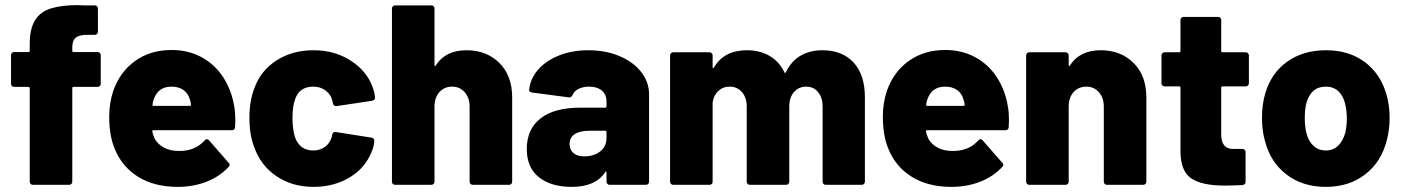

<svg xmlns="http://www.w3.org/2000/svg" viewBox="-20 -721 5471 749"><path d="M361 -518Q366 -518 369.5 -514.5Q373 -511 373 -506V-394Q373 -389 369.5 -385.5Q366 -382 361 -382H267Q262 -382 262 -377V-12Q262 -7 258.5 -3.5Q255 0 250 0H108Q103 0 99.5 -3.5Q96 -7 96 -12V-377Q96 -382 91 -382H35Q30 -382 26.5 -385.5Q23 -389 23 -394V-506Q23 -511 26.5 -514.5Q30 -518 35 -518H91Q96 -518 96 -523V-550Q96 -609 117 -642.5Q138 -676 180 -688.5Q222 -701 281 -701Q295 -701 309 -700H350Q355 -700 358.5 -696.5Q362 -693 362 -688V-597Q362 -592 358.5 -588.5Q355 -585 350 -585H311Q284 -583 273 -572Q262 -561 262 -535V-523Q262 -518 267 -518Z M894 -304Q898 -283 898 -251Q898 -239 897 -225Q896 -213 884 -213H579Q577 -213 575.5 -212Q574 -211 574 -209Q574 -209 574 -208Q576 -197 584 -179Q596 -158 620 -145Q644 -132 679 -132Q742 -132 778 -173Q782 -178 787 -178Q792 -178 795 -174L872 -86Q876 -83 876 -78Q876 -74 872 -70Q837 -32 785.5 -12Q734 8 673 8Q582 8 518.5 -31.5Q455 -71 427 -142Q406 -192 406 -267Q406 -319 422 -367Q448 -441 507.5 -483.5Q567 -526 649 -526Q715 -526 767 -497.5Q819 -469 851.5 -418.5Q884 -368 894 -304ZM649 -383Q597 -383 580 -334Q576 -323 575 -313Q575 -312 575 -311Q575 -308 579 -308H721Q725 -308 725 -312Q725 -320 721 -332Q714 -357 695.5 -370Q677 -383 649 -383Z M1203 8Q1121 8 1059.5 -33Q998 -74 972 -146Q953 -194 953 -261Q953 -328 972 -376Q997 -446 1059 -485.5Q1121 -525 1203 -525Q1286 -525 1349 -484Q1412 -443 1434 -380Q1441 -362 1443 -341Q1443 -330 1432 -328L1293 -307H1291Q1282 -307 1279 -317L1277 -326Q1275 -334 1273 -340Q1264 -359 1245.5 -371Q1227 -383 1202 -383Q1149 -383 1132 -336Q1121 -308 1121 -260Q1121 -217 1131 -185Q1150 -134 1202 -134Q1228 -134 1247 -147.5Q1266 -161 1274 -186Q1275 -188 1275 -192Q1276 -193 1276 -196Q1279 -206 1287 -206Q1288 -206 1290 -206L1430 -184Q1440 -182 1440 -173Q1440 -158 1434 -140Q1410 -70 1347.5 -31Q1285 8 1203 8Z M1800 -525Q1878 -525 1928 -475.5Q1978 -426 1978 -341V-12Q1978 -7 1974.5 -3.5Q1971 0 1966 0H1824Q1819 0 1815.5 -3.5Q1812 -7 1812 -12V-305Q1812 -339 1793 -361Q1774 -383 1744 -383Q1713 -383 1694 -361.5Q1675 -340 1675 -305V-12Q1675 -7 1671.5 -3.5Q1668 0 1663 0H1521Q1516 0 1512.5 -3.5Q1509 -7 1509 -12V-688Q1509 -693 1512.5 -696.5Q1516 -700 1521 -700H1663Q1668 -700 1671.5 -696.5Q1675 -693 1675 -688V-468Q1675 -464 1676 -463.5Q1677 -463 1677 -463Q1678 -463 1680 -466Q1718 -525 1800 -525Z M2275 -525Q2342 -525 2396 -502.5Q2450 -480 2481 -440.5Q2512 -401 2512 -353V-12Q2512 -7 2508.5 -3.5Q2505 0 2500 0H2358Q2353 0 2349.5 -3.5Q2346 -7 2346 -12V-47Q2346 -51 2345 -51.5Q2344 -52 2344 -52Q2342 -52 2340 -48Q2302 8 2210 8Q2130 8 2082.5 -29.5Q2035 -67 2035 -140Q2035 -217 2088.5 -259Q2142 -301 2244 -301H2341Q2346 -301 2346 -306V-325Q2346 -352 2328 -367.5Q2310 -383 2278 -383Q2254 -383 2236.5 -374Q2219 -365 2214 -351Q2209 -341 2201 -341Q2201 -341 2200 -341L2056 -360Q2044 -362 2044 -369Q2048 -413 2078.5 -448.5Q2109 -484 2160.5 -504.5Q2212 -525 2275 -525ZM2259 -111Q2297 -111 2321.5 -130.5Q2346 -150 2346 -182V-206Q2346 -211 2341 -211H2281Q2243 -211 2222.5 -198Q2202 -185 2202 -159Q2202 -137 2217 -124Q2232 -111 2259 -111Z M3188 -525Q3266 -525 3310 -477Q3354 -429 3354 -342V-12Q3354 -7 3350.5 -3.5Q3347 0 3342 0H3201Q3196 0 3192.5 -3.5Q3189 -7 3189 -12V-306Q3189 -340 3171.5 -361.5Q3154 -383 3125 -383Q3096 -383 3077.5 -362Q3059 -341 3059 -306V-12Q3059 -7 3055.5 -3.5Q3052 0 3047 0H2905Q2900 0 2896.5 -3.5Q2893 -7 2893 -12V-306Q2893 -340 2874.5 -361.5Q2856 -383 2827 -383Q2800 -383 2782 -366Q2764 -349 2760 -321V-12Q2760 -7 2756.5 -3.5Q2753 0 2748 0H2606Q2601 0 2597.5 -3.5Q2594 -7 2594 -12V-505Q2594 -510 2597.5 -513.5Q2601 -517 2606 -517H2748Q2753 -517 2756.5 -513.5Q2760 -510 2760 -505V-460Q2760 -456 2761 -455.5Q2762 -455 2762 -455Q2764 -455 2766 -459Q2805 -525 2894 -525Q2944 -525 2982 -503Q3020 -481 3040 -439Q3041 -436 3043 -436Q3044 -436 3046 -440Q3067 -483 3103.5 -504Q3140 -525 3188 -525Z M3912 -304Q3916 -283 3916 -251Q3916 -239 3915 -225Q3914 -213 3902 -213H3597Q3595 -213 3593.5 -212Q3592 -211 3592 -209Q3592 -209 3592 -208Q3594 -197 3602 -179Q3614 -158 3638 -145Q3662 -132 3697 -132Q3760 -132 3796 -173Q3800 -178 3805 -178Q3810 -178 3813 -174L3890 -86Q3894 -83 3894 -78Q3894 -74 3890 -70Q3855 -32 3803.5 -12Q3752 8 3691 8Q3600 8 3536.5 -31.5Q3473 -71 3445 -142Q3424 -192 3424 -267Q3424 -319 3440 -367Q3466 -441 3525.5 -483.5Q3585 -526 3667 -526Q3733 -526 3785 -497.5Q3837 -469 3869.5 -418.5Q3902 -368 3912 -304ZM3667 -383Q3615 -383 3598 -334Q3594 -323 3593 -313Q3593 -312 3593 -311Q3593 -308 3597 -308H3739Q3743 -308 3743 -312Q3743 -320 3739 -332Q3732 -357 3713.5 -370Q3695 -383 3667 -383Z M4274 -525Q4352 -525 4402 -475.5Q4452 -426 4452 -341V-12Q4452 -7 4448.5 -3.5Q4445 0 4440 0H4298Q4293 0 4289.5 -3.5Q4286 -7 4286 -12V-305Q4286 -339 4267 -361Q4248 -383 4218 -383Q4187 -383 4168 -361.5Q4149 -340 4149 -305V-12Q4149 -7 4145.5 -3.5Q4142 0 4137 0H3995Q3990 0 3986.5 -3.5Q3983 -7 3983 -12V-505Q3983 -510 3986.5 -513.5Q3990 -517 3995 -517H4137Q4142 -517 4145.5 -513.5Q4149 -510 4149 -505V-468Q4149 -464 4150 -463.5Q4151 -463 4151 -463Q4152 -463 4154 -466Q4192 -525 4274 -525Z M4852 -396Q4852 -391 4848.5 -387.5Q4845 -384 4840 -384H4749Q4744 -384 4744 -379V-197Q4744 -140 4790 -140H4827Q4832 -140 4835.5 -136.5Q4839 -133 4839 -128V-12Q4839 -1 4827 1Q4779 3 4757 3Q4670 3 4628 -24.5Q4586 -52 4585 -129V-379Q4585 -384 4580 -384H4523Q4518 -384 4514.5 -387.5Q4511 -391 4511 -396V-505Q4511 -510 4514.5 -513.5Q4518 -517 4523 -517H4580Q4585 -517 4585 -522V-643Q4585 -648 4588.5 -651.5Q4592 -655 4597 -655H4732Q4737 -655 4740.5 -651.5Q4744 -648 4744 -643V-522Q4744 -517 4749 -517H4840Q4845 -517 4848.5 -513.5Q4852 -510 4852 -505Z M5152 8Q5062 8 4999 -40Q4936 -88 4915 -170Q4903 -211 4903 -260Q4903 -315 4916 -357Q4939 -436 5001.5 -480.5Q5064 -525 5153 -525Q5241 -525 5302 -480.5Q5363 -436 5387 -358Q5401 -313 5401 -262Q5401 -216 5390 -174Q5369 -90 5306 -41Q5243 8 5152 8ZM5152 -134Q5181 -134 5200 -152.5Q5219 -171 5228 -203Q5234 -229 5234 -260Q5234 -290 5227 -318Q5219 -349 5200 -366Q5181 -383 5152 -383Q5094 -383 5076 -318Q5070 -294 5070 -260Q5070 -229 5076 -203Q5084 -171 5103.5 -152.5Q5123 -134 5152 -134Z"/></svg>

Font: LinhAnh ExtBd
Style: Regular
Weight: 800
Designer: Jeremy Tribby
Foundry: Tribby Type
Version: Version 1.408